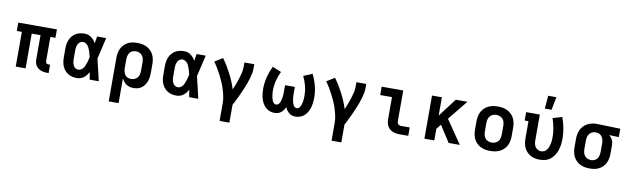

<svg xmlns="http://www.w3.org/2000/svg" viewBox="-52 -1411 7453 2280"><g transform="rotate(10 3675.0 -271.0)"><path d="M507 8Q488 8 468.5 5Q449 2 431 -5Q413 -12 397.5 -24.5Q382 -37 371.5 -53.5Q361 -70 357 -89.5Q353 -109 353 -128V-419H247V0H128V-419H67V-520H533V-419H472V-128Q472 -121 474 -114Q476 -107 481 -102Q486 -97 493 -95Q500 -93 507 -93H526V8Z M866 8Q838 8 810.5 2Q783 -4 759.5 -18.5Q736 -33 718 -54.5Q700 -76 689.5 -101.5Q679 -127 675 -154.5Q671 -182 671 -210V-310Q671 -338 675 -365.5Q679 -393 689.5 -418.5Q700 -444 718 -465.5Q736 -487 759.5 -501.5Q783 -516 810.5 -522Q838 -528 866 -528Q888 -528 909 -521.5Q930 -515 947.5 -502Q965 -489 979 -472Q993 -455 1004 -436Q1007 -457 1010.5 -478Q1014 -499 1018 -520H1127Q1112 -456 1097.5 -391.5Q1083 -327 1067 -263Q1084 -198 1098.5 -132Q1113 -66 1129 0H1020Q1016 -22 1012 -44Q1008 -66 1005 -88Q994 -68 980.5 -50.5Q967 -33 949 -19.5Q931 -6 909.5 1Q888 8 866 8ZM866 -93Q884 -93 899.5 -103Q915 -113 925.5 -128Q936 -143 942.5 -159.5Q949 -176 955 -193.5Q961 -211 965 -228.5Q969 -246 973 -263Q969 -280 964.5 -297Q960 -314 954.5 -330.5Q949 -347 942 -363.5Q935 -380 924.5 -394Q914 -408 898.5 -417.5Q883 -427 866 -427Q853 -427 840.5 -422Q828 -417 819 -407.5Q810 -398 804.5 -386.5Q799 -375 795.5 -362Q792 -349 791 -336Q790 -323 790 -310V-210Q790 -197 791 -184Q792 -171 795.5 -158Q799 -145 804.5 -133.5Q810 -122 819 -112.5Q828 -103 840.5 -98Q853 -93 866 -93Z M1287 215V-310Q1287 -339 1292 -367.5Q1297 -396 1309.5 -422.5Q1322 -449 1342.5 -470Q1363 -491 1388.5 -504.5Q1414 -518 1443 -523Q1472 -528 1501 -528Q1530 -528 1559.5 -523Q1589 -518 1615 -505Q1641 -492 1662.5 -471Q1684 -450 1697 -424Q1710 -398 1715.5 -368.5Q1721 -339 1721 -310V-210Q1721 -184 1718 -158Q1715 -132 1706.5 -107Q1698 -82 1683 -60Q1668 -38 1647.5 -22Q1627 -6 1601 1Q1575 8 1549 8Q1526 8 1503.5 2.5Q1481 -3 1462.5 -15.5Q1444 -28 1429.5 -46Q1415 -64 1406 -85V215ZM1501 -93Q1523 -93 1544 -101.5Q1565 -110 1578.5 -127Q1592 -144 1597 -166Q1602 -188 1602 -210V-310Q1602 -332 1597 -353.5Q1592 -375 1578.5 -392.5Q1565 -410 1544 -418.5Q1523 -427 1501 -427Q1480 -427 1459.5 -418Q1439 -409 1427 -391.5Q1415 -374 1410.5 -352.5Q1406 -331 1406 -310V-210Q1406 -189 1410.5 -167.5Q1415 -146 1427 -128.5Q1439 -111 1459 -102Q1479 -93 1501 -93Z M2066 8Q2038 8 2010.5 2Q1983 -4 1959.5 -18.5Q1936 -33 1918 -54.5Q1900 -76 1889.5 -101.5Q1879 -127 1875 -154.5Q1871 -182 1871 -210V-310Q1871 -338 1875 -365.5Q1879 -393 1889.5 -418.5Q1900 -444 1918 -465.5Q1936 -487 1959.5 -501.5Q1983 -516 2010.5 -522Q2038 -528 2066 -528Q2088 -528 2109 -521.5Q2130 -515 2147.5 -502Q2165 -489 2179 -472Q2193 -455 2204 -436Q2207 -457 2210.5 -478Q2214 -499 2218 -520H2327Q2312 -456 2297.5 -391.5Q2283 -327 2267 -263Q2284 -198 2298.5 -132Q2313 -66 2329 0H2220Q2216 -22 2212 -44Q2208 -66 2205 -88Q2194 -68 2180.5 -50.5Q2167 -33 2149 -19.5Q2131 -6 2109.5 1Q2088 8 2066 8ZM2066 -93Q2084 -93 2099.5 -103Q2115 -113 2125.5 -128Q2136 -143 2142.5 -159.5Q2149 -176 2155 -193.5Q2161 -211 2165 -228.5Q2169 -246 2173 -263Q2169 -280 2164.5 -297Q2160 -314 2154.5 -330.5Q2149 -347 2142 -363.5Q2135 -380 2124.5 -394Q2114 -408 2098.5 -417.5Q2083 -427 2066 -427Q2053 -427 2040.5 -422Q2028 -417 2019 -407.5Q2010 -398 2004.5 -386.5Q1999 -375 1995.5 -362Q1992 -349 1991 -336Q1990 -323 1990 -310V-210Q1990 -197 1991 -184Q1992 -171 1995.5 -158Q1999 -145 2004.5 -133.5Q2010 -122 2019 -112.5Q2028 -103 2040.5 -98Q2053 -93 2066 -93Z M2624 215V0Q2624 -43 2615 -84.5Q2606 -126 2593.5 -166.5Q2581 -207 2564 -246Q2547 -285 2527.5 -323Q2508 -361 2486 -397.5Q2464 -434 2439 -468L2535 -528Q2564 -489 2589.5 -447Q2615 -405 2637.5 -361.5Q2660 -318 2679 -273Q2698 -228 2712 -181Q2727 -215 2740.5 -250Q2754 -285 2765.5 -321Q2777 -357 2785.5 -393.5Q2794 -430 2794 -468V-520H2913V-468Q2913 -437 2906.5 -406Q2900 -375 2891.5 -345Q2883 -315 2872 -285.5Q2861 -256 2849 -227Q2837 -198 2824.5 -169.5Q2812 -141 2798.5 -112.5Q2785 -84 2771 -56Q2757 -28 2742 0V215Z M3248 8Q3218 8 3190 -2.5Q3162 -13 3140.5 -33Q3119 -53 3104.5 -79.5Q3090 -106 3082 -134Q3074 -162 3070.5 -191.5Q3067 -221 3067 -250Q3067 -323 3085 -393Q3103 -463 3135 -528L3241 -484Q3214 -430 3199.5 -370.5Q3185 -311 3185 -251Q3185 -235 3186 -219.5Q3187 -204 3189.5 -189Q3192 -174 3195.5 -159Q3199 -144 3205.5 -129.5Q3212 -115 3223.5 -104Q3235 -93 3250 -93Q3263 -93 3273 -100.5Q3283 -108 3289.5 -118Q3296 -128 3300 -139.5Q3304 -151 3306.5 -163Q3309 -175 3311 -187Q3313 -199 3314 -211Q3315 -223 3315.5 -235.5Q3316 -248 3316 -260V-338H3434V-260Q3434 -248 3434.5 -235.5Q3435 -223 3436 -211Q3437 -199 3439 -187Q3441 -175 3443.5 -163Q3446 -151 3450 -139.5Q3454 -128 3460.5 -118Q3467 -108 3477 -100.5Q3487 -93 3500 -93Q3515 -93 3526.5 -104Q3538 -115 3544.5 -129.5Q3551 -144 3554.5 -159Q3558 -174 3560.5 -189Q3563 -204 3564 -219.5Q3565 -235 3565 -251Q3565 -311 3550.5 -370.5Q3536 -430 3509 -484L3615 -528Q3647 -463 3665 -393Q3683 -323 3683 -250Q3683 -221 3679.5 -191.5Q3676 -162 3668 -134Q3660 -106 3645.5 -79.5Q3631 -53 3609.5 -33Q3588 -13 3560 -2.5Q3532 8 3502 8Q3481 8 3460.5 2Q3440 -4 3424 -17Q3408 -30 3395.5 -47.5Q3383 -65 3375 -84Q3367 -65 3354.5 -47.5Q3342 -30 3326 -17Q3310 -4 3289.5 2Q3269 8 3248 8Z M3974 215V0Q3974 -43 3965 -84.5Q3956 -126 3943.5 -166.5Q3931 -207 3914 -246Q3897 -285 3877.5 -323Q3858 -361 3836 -397.5Q3814 -434 3789 -468L3885 -528Q3914 -489 3939.5 -447Q3965 -405 3987.5 -361.5Q4010 -318 4029 -273Q4048 -228 4062 -181Q4077 -215 4090.5 -250Q4104 -285 4115.5 -321Q4127 -357 4135.5 -393.5Q4144 -430 4144 -468V-520H4263V-468Q4263 -437 4256.5 -406Q4250 -375 4241.5 -345Q4233 -315 4222 -285.5Q4211 -256 4199 -227Q4187 -198 4174.5 -169.5Q4162 -141 4148.5 -112.5Q4135 -84 4121 -56Q4107 -28 4092 0V215Z M4754 0Q4732 0 4711 -3.5Q4690 -7 4670.5 -15.5Q4651 -24 4635 -38.5Q4619 -53 4609 -72Q4599 -91 4595 -112Q4591 -133 4591 -155V-419H4449V-520H4709V-155Q4709 -145 4711 -135Q4713 -125 4719 -117Q4725 -109 4734.5 -105Q4744 -101 4754 -101H4861V0Z M5056 0V-520H5175V-299L5342 -520H5483L5290 -282L5483 0H5348L5221 -197L5175 -140V0Z M5850 8Q5821 8 5791.5 3Q5762 -2 5735.5 -15Q5709 -28 5687.5 -49Q5666 -70 5653 -96Q5640 -122 5634.5 -151.5Q5629 -181 5629 -210V-310Q5629 -339 5634.5 -368.5Q5640 -398 5653 -424Q5666 -450 5687.5 -471Q5709 -492 5735.5 -505Q5762 -518 5791.5 -523Q5821 -528 5850 -528Q5879 -528 5908.5 -523Q5938 -518 5964.5 -505Q5991 -492 6012.5 -471Q6034 -450 6047 -424Q6060 -398 6065.5 -368.5Q6071 -339 6071 -310V-210Q6071 -181 6065.5 -151.5Q6060 -122 6047 -96Q6034 -70 6012.5 -49Q5991 -28 5964.5 -15Q5938 -2 5908.5 3Q5879 8 5850 8ZM5850 -93Q5872 -93 5893 -101.5Q5914 -110 5928 -127Q5942 -144 5947 -166Q5952 -188 5952 -210V-310Q5952 -332 5947 -354Q5942 -376 5928 -393Q5914 -410 5893 -418.5Q5872 -427 5850 -427Q5828 -427 5807 -418.5Q5786 -410 5772 -393Q5758 -376 5753 -354Q5748 -332 5748 -310V-210Q5748 -188 5753 -166Q5758 -144 5772 -127Q5786 -110 5807 -101.5Q5828 -93 5850 -93Z M6446 8Q6418 8 6389.5 2.5Q6361 -3 6336 -17Q6311 -31 6291 -52Q6271 -73 6259 -99Q6247 -125 6242 -153Q6237 -181 6237 -210V-419H6191V-520H6356V-210Q6356 -189 6360 -168.5Q6364 -148 6375.5 -130.5Q6387 -113 6406 -103Q6425 -93 6446 -93Q6466 -93 6484.5 -102.5Q6503 -112 6514.5 -128Q6526 -144 6533 -163Q6540 -182 6544.5 -202Q6549 -222 6550.5 -242Q6552 -262 6552 -282Q6552 -339 6541 -395Q6530 -451 6512 -505L6624 -538Q6646 -477 6658.5 -412.5Q6671 -348 6671 -283Q6671 -248 6666.5 -213.5Q6662 -179 6651 -146Q6640 -113 6621.5 -83.5Q6603 -54 6576 -32Q6549 -10 6515 -1Q6481 8 6446 8ZM6402 -600 6415 -757H6514L6483 -600Z M7049 8Q7020 8 6990.5 3Q6961 -2 6935 -15Q6909 -28 6887.5 -49Q6866 -70 6853 -96Q6840 -122 6834.5 -151.5Q6829 -181 6829 -210V-310Q6829 -338 6834 -366Q6839 -394 6851 -419.5Q6863 -445 6882.5 -466Q6902 -487 6926.5 -500.5Q6951 -514 6978.5 -521Q7006 -528 7034 -528H7050L7326 -520V-419L7209 -423Q7222 -413 7232.5 -400.5Q7243 -388 7250 -373Q7257 -358 7260 -342Q7263 -326 7263 -310V-210Q7263 -181 7258 -152.5Q7253 -124 7240.5 -97.5Q7228 -71 7207.5 -50Q7187 -29 7161.5 -15.5Q7136 -2 7107 3Q7078 8 7049 8ZM7049 -93Q7070 -93 7090.5 -102Q7111 -111 7123 -128.5Q7135 -146 7139.5 -167.5Q7144 -189 7144 -210V-310Q7144 -330 7140 -350.5Q7136 -371 7125 -388Q7114 -405 7096 -415.5Q7078 -426 7057 -427H7043Q7022 -427 7002.5 -417.5Q6983 -408 6970 -390.5Q6957 -373 6952.5 -352Q6948 -331 6948 -310V-210Q6948 -188 6953 -166.5Q6958 -145 6971.5 -127.5Q6985 -110 7006 -101.5Q7027 -93 7049 -93Z"/></g></svg>

Font: Iosevka Plex Etoile
Style: Bold
Weight: 700
Designer: Belleve Invis
Foundry: Belleve Invis
Version: Version 25.1.1; ttfautohint (v1.8.4)